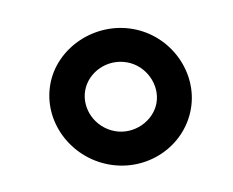

<svg xmlns="http://www.w3.org/2000/svg" viewBox="-44 -821 454 374"><g transform="rotate(10 183.5 -634.0)"><path d="M52 -634C52 -560 116 -500 192 -500C268 -500 330 -560 330 -634C330 -706 268 -768 192 -768C116 -768 52 -706 52 -634ZM121 -634C121 -670 152 -702 192 -702C230 -702 262 -670 262 -634C262 -598 230 -566 192 -566C152 -566 121 -598 121 -634Z"/></g></svg>

Font: Ampere
Style: SCSuExt
Weight: 400
Version: Version 1